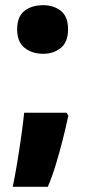

<svg xmlns="http://www.w3.org/2000/svg" viewBox="-20 -580 331 739"><path d="M46 -467Q46 -516 74 -538Q102 -560 146 -560Q187 -560 214.5 -538Q242 -516 242 -467Q242 -419 214.5 -396Q187 -373 146 -373Q103 -373 74.5 -396Q46 -419 46 -467ZM243 -135Q234 -92 221.5 -42.5Q209 7 194.5 54.5Q180 102 164 139H29Q38 96 46.5 44.5Q55 -7 62 -57Q69 -107 73 -146H236Z"/></svg>

Font: Noto Sans Myanmar SemiCondensed Black
Style: Regular
Weight: 900
Width: 4
Designer: Monotype Design Team
Foundry: Monotype Imaging Inc.
Version: Version 2.107; ttfautohint (v1.8.4.7-5d5b)